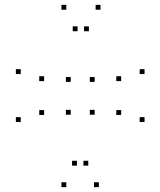

<svg xmlns="http://www.w3.org/2000/svg" viewBox="-20 -760 660 790"><path d="M369.5 -288V-308H349.5V-288ZM369.5 -423V-443H349.5V-423ZM271 -423V-443H251V-423ZM271 -288V-308H251V-288ZM386.8 10V-10H366.8V10ZM574.7 -258V-278H554.7V-258ZM574.7 -455.3V-475.3H554.7V-455.3ZM393.5 -720V-740H373.5V-720ZM252.8 -720V-740H232.8V-720ZM65.3 -455.3V-475.3H45.3V-455.3ZM65.3 -258V-278H45.3V-258ZM252.8 10V-10H232.8V10ZM161.5 -287V-307H141.5V-287ZM161.5 -426.3V-446.3H141.5V-426.3ZM299.2 -631.5V-651.5H279.2V-631.5ZM345.8 -631.5V-651.5H325.8V-631.5ZM478.5 -426.3V-446.3H458.5V-426.3ZM478.5 -287V-307H458.5V-287ZM343.2 -78.5V-98.5H323.2V-78.5ZM296.5 -78.5V-98.5H276.5V-78.5Z"/></svg>

Font: Monaspace Krypton Dots Var
Style: Regular
Weight: 400
Designer: Riley Cran and the Lettermatic Team
Version: Version 1.100 (Monaspace Krypton Dots)